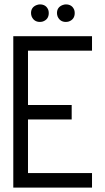

<svg xmlns="http://www.w3.org/2000/svg" viewBox="-20 -847 474 867"><path d="M120.1 -788.1Q120.1 -814.5 145.5 -824.2Q153.3 -827.1 160.2 -827.1Q188.5 -827.1 198.2 -801.8Q200.2 -794.9 200.2 -788.1Q200.2 -759.8 173.8 -750Q167 -748 160.2 -748Q133.8 -748 123 -772.5Q120.1 -780.3 120.1 -788.1ZM237.3 -788.1Q237.3 -814.5 262.7 -824.2Q270.5 -827.1 277.3 -827.1Q305.7 -827.1 315.4 -801.8Q317.4 -794.9 317.4 -788.1Q317.4 -759.8 291 -750Q284.2 -748 277.3 -748Q251 -748 240.2 -772.5Q237.3 -780.3 237.3 -788.1ZM40 0V-683.6H395.5V-618.2H106.4V-373H303.7V-307.6H106.4V-65.4H395.5V0Z"/></svg>

Font: Post No Bills Colombo
Style: Medium
Weight: 600
Designer: Kosala Senevirathne, Siva Puranthara, Lasantha Premarathna, Tharique Azeez
Foundry: Mooniak
Version: Version 1.220 ; ttfautohint (v1.5)